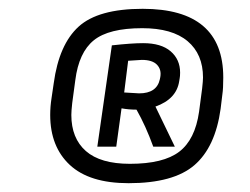

<svg xmlns="http://www.w3.org/2000/svg" viewBox="-20 -715 568 436"><path d="M487 -539Q487 -514 485 -501L481 -468Q469 -381 421.5 -340Q374 -299 272 -299Q183 -299 138.5 -340.5Q94 -382 94 -454Q94 -473 97 -492L102 -526Q114 -614 158.5 -654.5Q203 -695 304 -695Q487 -695 487 -539ZM151 -533 144 -481Q142 -463 142 -454Q142 -401 175 -372Q208 -343 275 -343Q351 -343 387 -370.5Q423 -398 432 -461L439 -514Q441 -532 441 -539Q441 -592 406 -621.5Q371 -651 303 -651Q227 -651 193 -623.5Q159 -596 151 -533ZM389 -550Q389 -542 388 -537L387 -531Q381 -490 333 -473L377 -382H328Q311 -429 290 -466Q272 -466 256 -469L244 -382H201L234 -612Q279 -617 305 -617Q346 -617 367.5 -598.5Q389 -580 389 -550ZM271 -577 262 -505 296 -503Q336 -503 343 -535L344 -540Q347 -557 336.5 -568Q326 -579 302 -579Z"/></svg>

Font: Ropa Sans
Style: Italic
Weight: 400
Version: Version 1.100